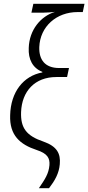

<svg xmlns="http://www.w3.org/2000/svg" viewBox="-20 -780 461 1002"><path d="M183 202H236C266 163 288 125 292 77C297 22 278 -16 207 -41C118 -71 87 -112 90 -195C94 -304 162 -378 274 -378H330L340 -425H289C214 -425 183 -469 185 -534C189 -642 275 -717 385 -717H412L421 -760H154L144 -714H207C230 -714 244 -716 267 -718C192 -695 133 -624 130 -530C127 -471 150 -425 201 -405V-402C102 -384 36 -300 33 -179C29 -74 84 -26 172 3C227 21 241 45 238 82C234 127 215 155 183 202Z"/></svg>

Font: Noto Sans Condensed Light
Style: Italic
Weight: 300
Width: 3
Italic angle: -12°
Designer: Monotype Design Team
Foundry: Monotype Imaging Inc.
Version: Version 2.013